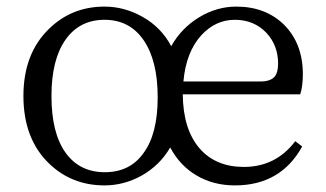

<svg xmlns="http://www.w3.org/2000/svg" viewBox="-20 -548 989 582"><path d="M297 14Q197 14 128 -53Q51 -128 51 -257Q51 -385 128 -460Q197 -528 297 -528Q357 -528 412 -497Q469 -465 499 -408Q530 -463 583.5 -495.5Q637 -528 696 -528Q785 -528 841 -473Q898 -416 898 -323Q898 -286 890 -262H534Q535 -155 586 -97Q635 -42 719 -42Q816 -42 875 -120L896 -104Q831 14 692 14Q627 14 576 -16Q525 -46 496 -101Q464 -46 408 -15Q355 14 297 14ZM415 -84Q458 -142 458 -253Q458 -364 415.5 -426Q373 -488 297 -488Q221 -488 178.5 -427.5Q136 -367 136 -257Q136 -145 178.5 -85.5Q221 -26 297.5 -26Q374 -26 415 -84ZM536 -301H769Q799 -301 812 -315Q823 -328 823 -355Q823 -410 788 -448Q750 -488 692 -488Q634 -488 591 -442Q544 -391 536 -301Z"/></svg>

Font: GenRyuMin TW R
Style: Regular
Weight: 400
Version: Version 1.501;PS 1;hotconv 16.6.51;makeotf.lib2.5.65220